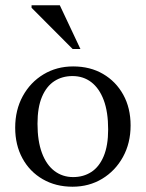

<svg xmlns="http://www.w3.org/2000/svg" viewBox="-20 -697 552 727"><path d="M257 -26.5Q296 -26.5 325.8 -45.8Q355.5 -65 372.5 -105.2Q389.5 -145.5 389.5 -207Q389.5 -273 372.8 -317.8Q356 -362.5 325.8 -385.8Q295.5 -409 254.5 -409Q215.5 -409 185.8 -389.8Q156 -370.5 139 -330.5Q122 -290.5 122 -228.5Q122 -163 138.8 -118Q155.5 -73 186 -49.8Q216.5 -26.5 257 -26.5ZM254.5 10Q191 10 141.8 -18.5Q92.5 -47 65 -97.5Q37.5 -148 37.5 -213.5Q37.5 -280.5 66.2 -333Q95 -385.5 144.8 -415.5Q194.5 -445.5 257 -445.5Q321.5 -445.5 370.2 -417Q419 -388.5 446.8 -338.2Q474.5 -288 474.5 -222Q474.5 -155 445.5 -102.5Q416.5 -50 366.8 -20Q317 10 254.5 10ZM284.5 -511.5H255L99.5 -667.5V-677H206.5Z"/></svg>

Font: Newsreader 24pt
Style: Regular
Weight: 400
Designer: Hugues Gentile
Foundry: Production Type
Version: Version 1.003